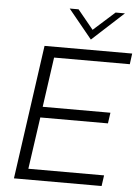

<svg xmlns="http://www.w3.org/2000/svg" viewBox="-60 -947 724 994"><g transform="rotate(5 302.0 -450.5)"><path d="M148.5 -697H604L596.5 -641H203L166.5 -382H518.5L510.5 -326H159L120.5 -56H514L506 0H50.5ZM261.5 -901H307.5L389 -801.5L500 -901H548.5L384.5 -750.5Z"/></g></svg>

Font: HK Grotesk Light
Style: Italic
Weight: 300
Italic angle: -16°
Designer: Alfredo Marco Pradil
Foundry: Hanken Design Co.
Version: Version 3.001